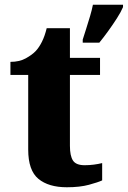

<svg xmlns="http://www.w3.org/2000/svg" viewBox="-20 -780 539 810"><path d="M262 10Q185 10 142 -25.5Q99 -61 99 -149V-464H24V-519Q62 -519 89 -534Q116 -549 131 -565Q145 -580 157 -604Q169 -628 177 -661H275V-536H402V-464H275V-165Q275 -122 288 -102.5Q301 -83 337 -83Q357 -83 376 -85.5Q395 -88 411 -92V-19Q394 -11 355.5 -0.5Q317 10 262 10ZM329 -613Q335 -632 343.5 -658.5Q352 -685 360 -712Q368 -739 372 -760H499V-750Q490 -729 473 -702.5Q456 -676 436.5 -649Q417 -622 399 -600H329Z"/></svg>

Font: Noto Serif Georgian ExtraBold
Style: Regular
Weight: 800
Designer: Monotype Design Team, Akaki Razmadze
Foundry: Google LLC
Version: Version 2.003; ttfautohint (v1.8.4.7-5d5b)